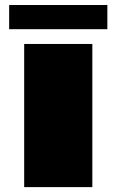

<svg xmlns="http://www.w3.org/2000/svg" viewBox="-20 -766 501 786"><path d="M17.5 -646.5H419.5V-745.5H17.5ZM79 0H358V-586H79Z"/></svg>

Font: Anybody ExtraExpanded Black
Style: Regular
Weight: 900
Width: 8
Version: Version 1.113;gftools[0.9.25]